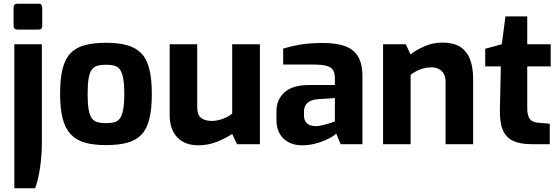

<svg xmlns="http://www.w3.org/2000/svg" viewBox="-20 -775 3006 1032"><path d="M74 -616Q53 -616 53 -636V-734Q53 -755 74 -755H188Q198 -755 202.5 -749Q207 -743 207 -734V-636Q207 -616 188 -616ZM57 237V-537H205V-4Q205 59 195.5 124.5Q186 190 169 237Z M549 5Q483 5 436 -8.5Q389 -22 359.5 -54Q330 -86 316.5 -139Q303 -192 303 -270Q303 -352 316.5 -405.5Q330 -459 359.5 -489.5Q389 -520 436.5 -532.5Q484 -545 549 -545Q616 -545 663 -532Q710 -519 739.5 -488.5Q769 -458 782.5 -404.5Q796 -351 796 -270Q796 -190 783 -136.5Q770 -83 741 -52Q712 -21 664.5 -8Q617 5 549 5ZM549 -113Q576 -113 594.5 -118Q613 -123 624.5 -138.5Q636 -154 642 -186Q648 -218 648 -270Q648 -323 642 -354.5Q636 -386 624.5 -401.5Q613 -417 594.5 -422Q576 -427 549 -427Q523 -427 504.5 -422Q486 -417 474 -401.5Q462 -386 456.5 -354.5Q451 -323 451 -270Q451 -218 456.5 -186Q462 -154 474 -138.5Q486 -123 504.5 -118Q523 -113 549 -113Z M1046 6Q974 6 933 -36.5Q892 -79 892 -157V-537H1040V-201Q1040 -156 1061.5 -140.5Q1083 -125 1118 -125Q1146 -125 1175.5 -135.5Q1205 -146 1228 -164V-537H1377V0H1254L1228 -55Q1192 -31 1145 -12.5Q1098 6 1046 6Z M1603 6Q1542 6 1504 -30Q1466 -66 1466 -130V-178Q1466 -239 1509 -278.5Q1552 -318 1643 -318H1780V-355Q1780 -380 1771 -396.5Q1762 -413 1737.5 -420.5Q1713 -428 1663 -428H1502V-514Q1541 -526 1592.5 -535Q1644 -544 1717 -544Q1784 -544 1831.5 -528Q1879 -512 1903.5 -473Q1928 -434 1928 -365V0H1811L1787 -57Q1780 -49 1763 -39Q1746 -29 1721.5 -18.5Q1697 -8 1666.5 -1Q1636 6 1603 6ZM1678 -97Q1688 -97 1700.5 -99.5Q1713 -102 1726.5 -105.5Q1740 -109 1751.5 -112.5Q1763 -116 1770.5 -119Q1778 -122 1780 -123V-248L1690 -242Q1651 -239 1632.5 -222Q1614 -205 1614 -176V-154Q1614 -134 1622.5 -121Q1631 -108 1645.5 -102.5Q1660 -97 1678 -97Z M2039 0V-537H2161L2187 -482Q2217 -507 2262.5 -526.5Q2308 -546 2356 -546Q2422 -546 2458 -520Q2494 -494 2508.5 -450.5Q2523 -407 2523 -354V0H2375V-335Q2375 -361 2365.5 -378Q2356 -395 2339 -404Q2322 -413 2298 -413Q2277 -413 2257.5 -408Q2238 -403 2220.5 -394Q2203 -385 2187 -373V0Z M2838 0Q2776 0 2737.5 -18Q2699 -36 2682 -78Q2665 -120 2667 -191L2672 -418H2588V-513L2677 -537L2697 -687H2814V-537H2940V-418H2814V-192Q2814 -170 2818 -156Q2822 -142 2829.5 -133.5Q2837 -125 2847 -121Q2857 -117 2867 -116L2935 -110V0Z"/></svg>

Font: Exo Thin
Style: Bold
Weight: 700
Version: Version 2.000